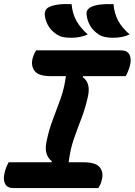

<svg xmlns="http://www.w3.org/2000/svg" viewBox="-22 -956 685 976"><path d="M342 -935Q346 -887 366 -851Q386 -815 424 -781Q405 -772 384 -768Q363 -764 341 -764Q315 -764 298.5 -767.5Q282 -771 268 -780Q215 -814 206 -876Q202 -907 227 -920Q245 -929 275 -933Q305 -937 342 -935ZM555 -935Q559 -887 578.5 -851Q598 -815 637 -781Q618 -772 597 -768Q576 -764 553 -764Q505 -764 481 -780Q428 -814 419 -876Q416 -893 421.5 -903Q427 -913 440 -920Q476 -938 555 -935ZM478 0H46Q15 0 4 -21.5Q-7 -43 1 -76Q8 -107 22 -131H239L242 -136Q223 -150 215 -174Q207 -198 214 -234Q226 -294 246 -346.5Q266 -399 285.5 -453Q305 -507 313 -569H236Q173 -569 153.5 -596Q134 -623 144 -660Q151 -685 162 -700H593Q625 -700 636 -678.5Q647 -657 639 -624Q630 -591 617 -569H401L398 -564Q418 -551 425.5 -526Q433 -501 425 -466Q412 -406 392 -354.5Q372 -303 353.5 -250Q335 -197 327 -131H403Q466 -131 486 -104.5Q506 -78 495 -40Q492 -27 487.5 -17.5Q483 -8 478 0Z"/></svg>

Font: Recursive Mn Csl St
Style: Bold Italic
Weight: 700
Italic angle: -15°
Monospace: yes
Version: Version 1.079;hotconv 1.0.112;makeotfexe 2.5.65598; ttfautoh